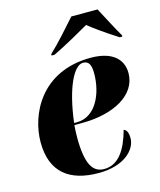

<svg xmlns="http://www.w3.org/2000/svg" viewBox="-116 -849 783 941"><g transform="rotate(-15 276.0 -378.0)"><path d="M193 -613V-606H208C275 -638 355 -684 395 -707C426 -682 476 -646 539 -606H552V-613C532 -645 490 -728 469 -766H336C293 -718 243 -660 193 -613ZM268 10C400 10 462 -58 462 -115C462 -147 452 -159 440 -163C414 -68 372 -2 299 -2C243 -2 210 -46 210 -186C210 -195 211 -236 213 -248H250C415 -248 535 -316 535 -426C535 -501 478 -546 375 -546C121 -546 31 -347 31 -209C31 -56 121 10 268 10ZM228 -258H214C236 -436 287 -532 332 -532C360 -532 372 -514 372 -468C372 -365 324 -258 228 -258Z"/></g></svg>

Font: Noto Serif Display SemiCondensed Black
Style: Italic
Weight: 900
Width: 4
Italic angle: -12°
Designer: Monotype Design Team
Foundry: Monotype Imaging Inc.
Version: Version 2.009